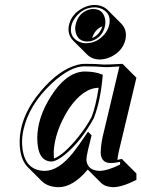

<svg xmlns="http://www.w3.org/2000/svg" viewBox="-20 -696 576 782"><path d="M260.7 -592.8Q270.5 -639.2 318.8 -664.1Q342.8 -675.8 365.2 -675.8Q397.5 -675.3 418 -655.8L474.6 -599.1Q498.5 -573.7 491.2 -536.6Q481.4 -490.2 434.6 -465.8Q410.6 -454.1 386.7 -453.6Q355 -454.1 334.5 -474.1L277.8 -530.8Q253.4 -556.2 260.7 -592.8ZM199.7 -50.3Q240.2 -65.4 300.3 -140.1Q331.5 -179.2 353 -219.2Q370.1 -263.7 381.8 -338.4Q318.8 -337.9 260.3 -252.9Q202.6 -161.1 198.7 -76.7Q198.7 -61.5 199.7 -50.3ZM337.4 -5.4Q277.8 65.9 218.8 66.4Q174.8 65.9 149.4 41L92.8 -15.6Q60.1 -49.3 60.1 -117.2Q60.1 -224.6 149.9 -329.1Q221.2 -411.6 293.9 -431.6Q310.1 -436 323.2 -436Q377 -436 402.8 -433.1Q414.1 -432.6 479 -436L535.6 -379.4L464.4 -81.5Q460 -62 458 -44.9Q468.3 -46.9 477.1 -48.8L479 -45.9L535.6 10.7V36.6Q476.6 66.4 440.4 66.4Q409.2 65.4 392.1 49.3ZM355.5 -541Q386.2 -554.7 397 -588.9Q365.7 -576.2 355.5 -541ZM270.5 -590.8Q261.7 -548.8 296.4 -528.8Q305.7 -523.9 315.4 -521.5Q323.2 -520 330.1 -520Q377 -520 408.7 -560.5Q421.4 -577.6 424.8 -595.2Q434.1 -638.7 397.9 -658.2Q389.2 -662.6 379.9 -664.6Q372.1 -666 365.2 -666Q320.3 -666 288.6 -627Q274.9 -609.4 270.5 -590.8ZM359.9 -659.2Q397 -659.2 406.7 -624Q409.2 -615.2 409.2 -606.9Q409.2 -598.6 407.7 -590.8Q399.4 -550.8 364.7 -533.7Q350.6 -526.9 335.9 -526.9Q298.3 -526.9 288.6 -563.5Q286.6 -571.8 286.1 -580.1Q286.1 -587.9 288.1 -595.2Q297.4 -638.2 334 -653.8Q346.7 -659.2 359.9 -659.2ZM398.4 -140.1 466.3 -425.3Q412.6 -421.4 401.9 -422.9Q374 -425.8 323.2 -425.8Q265.1 -425.8 189 -354.5Q98.6 -269.5 75.7 -168Q69.8 -141.1 69.8 -117.2Q71.8 -1.5 162.1 0Q218.3 0 277.3 -73.7Q298.3 -100.1 331.5 -149.4L338.4 -159.7L353 -145L338.9 -87.4Q332 -60.1 332 -43Q336.9 -2.4 383.8 0Q418.9 -0.5 469.2 -25.9V-36.6Q446.8 -31.7 429.2 -32.2Q397.5 -32.2 391.1 -63.5Q390.1 -69.3 390.1 -74.2Q390.6 -105.5 398.4 -140.1ZM362.3 -215.3 361.8 -214.4Q311.5 -121.6 244.6 -66.4Q210 -38.6 189 -38.1Q132.3 -40 131.8 -132.8Q131.8 -216.8 188 -304.7Q246.6 -397 315.9 -404.3Q321.3 -404.8 326.2 -404.8Q365.7 -404.3 391.6 -394L398.9 -391.6L397.9 -383.8Q389.2 -284.7 362.3 -215.3Z"/></svg>

Font: Linux Biolinum Shadow O
Style: Italic
Weight: 400
Italic angle: -12°
Designer: Philipp H. Poll
Foundry: Philipp H. Poll
Version: Version 0.6.2